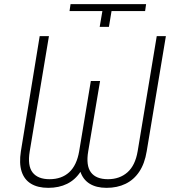

<svg xmlns="http://www.w3.org/2000/svg" viewBox="-20 -903 848 933"><path d="M477.5 -849.1H317.9L322.8 -882.8H689.9L685.1 -849.1H522L509.3 -772.5H464.4ZM421.4 -509.3H463.4L406.7 -168Q397 -107.9 371.3 -68.6Q345.7 -29.3 306.2 -9.8Q266.6 9.8 214.4 9.8Q163.6 9.8 130.6 -10.3Q97.7 -30.3 85 -69.8Q72.3 -109.4 81.5 -168L172.9 -727.5H217.8L124.5 -168Q112.8 -97.7 138.4 -64.9Q164.1 -32.2 220.7 -32.2Q279.3 -32.2 316.2 -65.9Q353 -99.6 364.7 -168ZM741.7 -727.5H786.1L692.9 -168Q683.1 -107.9 656.7 -68.6Q630.4 -29.3 590.1 -9.8Q549.8 9.8 497.6 9.8Q447.8 9.8 415.3 -10.5Q382.8 -30.8 370.1 -70.3Q357.4 -109.9 366.7 -168L423.3 -509.3H466.3L408.7 -168Q397 -98.6 421.9 -65.4Q446.8 -32.2 504.4 -32.2Q561.5 -32.2 599.4 -65.7Q637.2 -99.1 648.9 -168Z"/></svg>

Font: Inter Tight ExtraLight
Style: Italic
Weight: 250
Italic angle: -9.39999°
Designer: Rasmus Andersson
Foundry: rsms
Version: Version 3.004